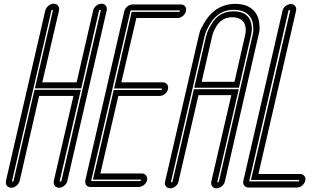

<svg xmlns="http://www.w3.org/2000/svg" viewBox="-20 -816 1748 1035"><path d="M298 196Q288 196 281 191Q274 186 271 177.5Q268 169 270 159L376 -299H191L86 159Q82 174 69 185Q56 196 41 196Q31 196 23.5 191Q16 186 13 177.5Q10 169 12 159L224 -759Q228 -774 241 -785Q254 -796 269.5 -796Q285 -796 293 -785Q301 -774 298 -759L208 -372H393L482 -759Q484 -769 491 -777.5Q498 -786 507.5 -791Q517 -796 527 -796Q542 -796 550.5 -785Q559 -774 555 -759L343 159Q340 174 326.5 185Q313 196 298 196ZM166 -332H416L302 159Q301 163 305.5 163Q310 163 311 159L523 -759Q524 -763 519.5 -763Q515 -763 514 -759L418 -340H168L265 -759Q266 -763 262 -763Q258 -763 257 -759L45 159Q44 163 48 163Q52 163 53 159Z M727 192H468Q453 192 445 181.5Q437 171 440 156L650 -756Q654 -771 667 -781.5Q680 -792 695 -792H955Q970 -792 978 -781.5Q986 -771 982.5 -756Q979 -741 966 -730Q953 -719 938 -719H715L634 -372H858Q873 -372 881 -361Q889 -350 885.5 -335Q882 -320 869 -309.5Q856 -299 841 -299H618L521 119H744Q759 119 767.5 130Q776 141 772.5 156Q769 171 755.5 181.5Q742 192 727 192ZM688 -760Q684 -760 683 -756L472 156Q471 160 475 160H735Q739 160 740 156Q741 152 737 152H481L593 -331H848Q852 -331 853 -335Q854 -339 850 -339H595L690 -752H945Q949 -752 950 -756Q951 -760 947 -760Z M1242 -755Q1320 -753 1334 -690Q1342 -659 1333 -625L1268 -343H1027L1090 -617Q1092 -625 1096 -638Q1100 -651 1116 -679.5Q1132 -708 1153 -726Q1191 -756 1242 -755ZM1301 -625Q1308 -652 1302 -677Q1291 -721 1234 -723Q1197 -724 1171 -703Q1155 -690 1142.5 -667.5Q1130 -645 1127 -634Q1124 -623 1123 -618L1067 -375H1244ZM1373 -624 1307 -338 1192 163Q1190 173 1183 181Q1176 189 1166.5 194Q1157 199 1147 199Q1132 199 1124 188.5Q1116 178 1119 163L1227 -303H1050L942 163Q939 178 926 188.5Q913 199 898 199Q883 199 874.5 188.5Q866 178 870 163L1050 -617Q1052 -627 1056.5 -643Q1061 -659 1082 -694.5Q1103 -730 1131 -754Q1184 -797 1253 -795Q1325 -793 1357 -748Q1373 -726 1377 -695Q1381 -664 1378.5 -649Q1376 -634 1373 -624ZM1160 163 1341 -624Q1343 -632 1345 -643.5Q1347 -655 1344 -681.5Q1341 -708 1328 -726Q1303 -761 1244 -763Q1190 -765 1149 -731Q1126 -712 1109 -682Q1092 -652 1088 -638.5Q1084 -625 1082 -617L902 163Q901 167 905 167Q909 167 910 163L1025 -335H1267L1152 163Q1151 167 1155 167Q1159 167 1160 163Z M1580 195H1320Q1305 195 1296.5 184Q1288 173 1292 158L1503 -758Q1506 -773 1519.5 -783.5Q1533 -794 1548 -794Q1563 -794 1571 -783.5Q1579 -773 1576 -758L1373 122H1597Q1612 122 1620.5 132.5Q1629 143 1625.5 158Q1622 173 1609 184Q1596 195 1580 195ZM1535 -758 1324 158Q1323 162 1327 162H1588Q1592 162 1593 158Q1594 154 1590 154H1333L1544 -758Q1544 -762 1540 -762Q1536 -762 1535 -758Z"/></svg>

Font: Soda Fountain
Style: InlineOblique
Weight: 400
Version: Version 1.0